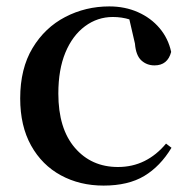

<svg xmlns="http://www.w3.org/2000/svg" viewBox="-20 -563 594 599"><path d="M303 16Q229 16 170 -16Q111 -48 77 -109Q43 -170 43 -256Q43 -349 81.5 -413Q120 -477 183.5 -510Q247 -543 321 -543Q370 -543 410.5 -525Q451 -507 478 -475Q505 -443 514 -401Q503 -359 462 -359Q438 -359 421 -374.5Q404 -390 401 -427L380 -518L440 -476Q411 -494 385.5 -502Q360 -510 332 -510Q284 -510 245 -481Q206 -452 184 -399Q162 -346 162 -271Q162 -162 213.5 -102Q265 -42 348 -42Q393 -42 430.5 -60.5Q468 -79 498 -115L515 -102Q480 -44 430 -14Q380 16 303 16Z"/></svg>

Font: Noto Serif KR SemiBold
Style: Regular
Weight: 600
Designer: Ryoko NISHIZUKA 西塚涼子 (kana & ideographs); Frank Grießhammer (Latin, Greek & Cyrillic); Wenlong ZHANG 张文龙 (bopomofo); San
Foundry: Adobe
Version: Version 2.003-H1;hotconv 1.1.1;makeotfexe 2.6.0